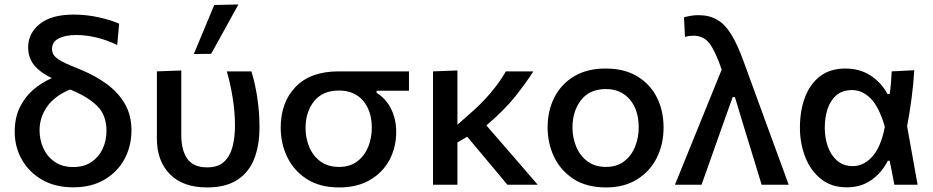

<svg xmlns="http://www.w3.org/2000/svg" viewBox="-20 -810 4093 842"><path d="M44.5 -232Q44.5 -293.5 67 -339.5Q89.5 -385.5 126.5 -417Q163.5 -448.5 207.5 -467.5Q156.5 -491.5 130 -524Q103.5 -556.5 103.5 -603Q103.5 -663.5 154.2 -704.8Q205 -746 303 -746Q360.5 -746 415.5 -733.5Q470.5 -721 502.5 -706L494 -612.5Q449.5 -634.5 402.8 -645.5Q356 -656.5 315 -656.5Q267 -656.5 237.5 -641.5Q208 -626.5 208 -594Q208 -573.5 225.5 -557.8Q243 -542 292.5 -521.5L337.5 -503Q401 -476.5 450.5 -439.8Q500 -403 528.2 -353.5Q556.5 -304 556.5 -239Q556.5 -169 525.8 -112.2Q495 -55.5 437.8 -22Q380.5 11.5 301 11.5Q221.5 11.5 164 -22Q106.5 -55.5 75.5 -110.8Q44.5 -166 44.5 -232ZM153.5 -238Q153.5 -196.5 170.2 -159.8Q187 -123 220 -100.2Q253 -77.5 301.5 -77.5Q349 -77.5 381.5 -99.8Q414 -122 430.5 -158Q447 -194 447 -236Q447 -306 405 -346.5Q363 -387 287.5 -417.5Q219 -389 186.2 -342Q153.5 -295 153.5 -238Z M888 12Q782 12 725 -46.2Q668 -104.5 668 -202V-497L775 -501V-217.5Q775 -151.5 801.5 -113.8Q828 -76 889 -76Q936.5 -76 963 -101Q989.5 -126 1000 -167.5Q1010.5 -209 1010.5 -258.5Q1010.5 -318 1000.2 -382Q990 -446 974.5 -497H1082.5Q1099 -444.5 1108.5 -380.5Q1118 -316.5 1118 -252.5Q1118 -172 1094.5 -112.8Q1071 -53.5 1020.2 -20.8Q969.5 12 888 12ZM830 -573Q874.5 -679.5 919.5 -788L1025.5 -790.5Q995 -735 965.5 -681.5Q935.5 -627.5 906 -574Z M1467.5 12Q1382.5 12 1325.5 -24.8Q1268.5 -61.5 1239.8 -121Q1211 -180.5 1211 -250Q1211 -361.5 1276.5 -429.2Q1342 -497 1465 -497H1773.5V-412H1631.5V-403Q1674 -376.5 1695.8 -331.2Q1717.5 -286 1717.5 -232Q1717.5 -163.5 1687.8 -108.2Q1658 -53 1602 -20.5Q1546 12 1467.5 12ZM1467 -78Q1515 -78 1547 -102.5Q1579 -127 1594.8 -166.2Q1610.5 -205.5 1610.5 -250Q1610.5 -323 1572.5 -368Q1534.5 -413 1466.5 -413Q1395 -413 1357.5 -366.2Q1320 -319.5 1320 -248.5Q1320 -204.5 1336.2 -165.5Q1352.5 -126.5 1385.2 -102.2Q1418 -78 1467 -78Z M1879 0V-497L1986 -501V-263L2030 -302Q2089 -352 2131 -402Q2173 -452 2198.5 -497H2319Q2287.5 -447.5 2240.2 -387.8Q2193 -328 2113 -260L2191 -170Q2224.5 -131 2263 -87Q2301 -43 2338 0H2205Q2178 -32.5 2152.5 -63Q2127 -93.5 2100 -125.5L2029 -210.5L1986 -185.5V0Z M2638 12Q2552.5 12 2495.5 -25Q2438.5 -62 2410 -121.8Q2381.5 -181.5 2381.5 -251Q2381.5 -325.5 2411.8 -384Q2442 -442.5 2498.8 -476Q2555.5 -509.5 2636 -509.5Q2718 -509.5 2774.8 -475.2Q2831.5 -441 2860.8 -382.5Q2890 -324 2890 -251Q2890 -176.5 2859.8 -117Q2829.5 -57.5 2773 -22.8Q2716.5 12 2638 12ZM2637.5 -78Q2685.5 -78 2717.5 -102.8Q2749.5 -127.5 2765.2 -167Q2781 -206.5 2781 -251Q2781 -328.5 2741.8 -374Q2702.5 -419.5 2637 -419.5Q2565.5 -419.5 2528 -370.8Q2490.5 -322 2490.5 -251Q2490.5 -206.5 2506.8 -167Q2523 -127.5 2555.8 -102.8Q2588.5 -78 2637.5 -78Z M2940 0Q2967.5 -67.5 2997 -140.5Q3026.5 -213.5 3054.5 -282Q3075.5 -334.5 3099 -391.5Q3122 -448.5 3145 -505Q3117 -586 3091.2 -619.8Q3065.5 -653.5 3020.5 -653.5Q3014.5 -653.5 3004.8 -652.5Q2995 -651.5 2984 -648L2979.5 -734Q2993 -738 3009.5 -740.8Q3026 -743.5 3043.5 -743.5Q3091 -743.5 3125.5 -723.2Q3160 -703 3187.2 -658.5Q3214.5 -614 3240.5 -542L3336 -280.5Q3360 -215 3377.2 -167.8Q3394.5 -120.5 3409 -81.5Q3423 -42 3438.5 0H3320Q3302 -58 3284.5 -116.5Q3266.5 -174.5 3248.5 -233.5L3203 -384H3193L3138.5 -231Q3117 -170.5 3096.8 -113.2Q3076.5 -56 3056.5 0Z M3693.5 11.5Q3625.5 11.5 3579.8 -25.5Q3534 -62.5 3511 -122.2Q3488 -182 3488 -250Q3488 -324 3510 -382.8Q3532 -441.5 3576.2 -475.5Q3620.5 -509.5 3687.5 -509.5Q3750.5 -509.5 3797.8 -478.8Q3845 -448 3872 -397.5H3881.5Q3885.5 -424 3887.5 -449Q3889.5 -474 3890.5 -497L3989.5 -502Q3986 -441.5 3977.5 -377.8Q3969 -314 3958 -256.5L3981 -128.5Q3992.5 -64 4004 0H3902L3892 -53Q3886.5 -79 3881.5 -105H3873.5Q3847.5 -53.5 3802.2 -21Q3757 11.5 3693.5 11.5ZM3720.5 -81.5Q3767 -81.5 3805 -122.8Q3843 -164 3860.5 -254Q3835 -341.5 3798.2 -378.2Q3761.5 -415 3717 -415Q3675 -415 3648.5 -392.8Q3622 -370.5 3609.5 -332.8Q3597 -295 3597 -249Q3597 -206 3610.2 -167.8Q3623.5 -129.5 3651 -105.5Q3678.5 -81.5 3720.5 -81.5Z"/></svg>

Font: Heraclito Medium
Style: Regular
Weight: 500
Designer: Kostas Bartsokas (font) & Cristiano Sobral (main changes)
Foundry: Kostas Bartsokas (font) & Cristiano Sobral (main changes)
Version: Version 1.00;July 8, 2020;FontCreator 13.0.0.2655 64-bit